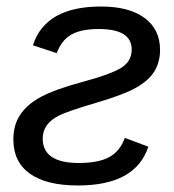

<svg xmlns="http://www.w3.org/2000/svg" viewBox="-20 -559 533 589"><path d="M283 -470Q229 -470 199 -453Q169 -436 154 -396L81 -420Q119 -539 290 -539Q376 -539 423.5 -504Q471 -469 471 -406Q471 -368 453 -339Q435 -311 396.5 -289.5Q358 -268 276 -244Q188 -218 162 -205Q111 -180 111 -134Q111 -59 222 -59Q282 -59 315 -77Q348 -95 363 -136L435 -109Q396 10 219 10Q123 10 72 -26Q21 -62 21 -131Q21 -176 42 -207Q63 -239 106 -262Q149 -285 234 -308Q323 -332 353.5 -352Q384 -372 384 -407Q384 -470 283 -470Z"/></svg>

Font: Libra Sans
Style: Italic
Weight: 400
Italic angle: -12°
Foundry: Context Ltd
Version: Version 1.002